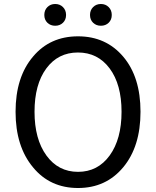

<svg xmlns="http://www.w3.org/2000/svg" viewBox="-20 -929 782 962"><path d="M146 -90Q58 -195 58 -369Q58 -543 146 -646Q231 -747 371 -747Q511 -747 597.5 -645Q684 -543 684 -369Q684 -195 597.5 -91Q511 13 371 13Q231 13 146 -90ZM212.5 -150Q272 -68 371 -68Q470 -68 529.5 -150Q589 -232 589 -369Q589 -506 529.5 -586Q470 -666 370.5 -666Q271 -666 212 -586Q153 -506 153 -369Q153 -232 212.5 -150ZM256.5 -800Q233 -800 217.5 -815Q202 -830 202 -854Q202 -878 217.5 -893.5Q233 -909 256.5 -909Q280 -909 295.5 -893.5Q311 -878 311 -854Q311 -830 295.5 -815Q280 -800 256.5 -800ZM485.5 -800Q462 -800 446.5 -815Q431 -830 431 -854Q431 -878 446.5 -893.5Q462 -909 485.5 -909Q509 -909 524.5 -893.5Q540 -878 540 -854Q540 -830 524.5 -815Q509 -800 485.5 -800Z"/></svg>

Font: Resource Han Rounded KR
Style: Regular
Weight: 400
Designer: Cyano Hao (round all glyphs); Ryoko NISHIZUKA 西塚涼子 (kana, bopomofo & ideographs); Paul D. Hunt (Latin, Greek & Cyrillic)
Foundry: Cyano Hao
Version: 0.990